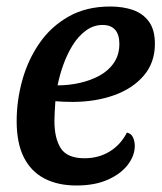

<svg xmlns="http://www.w3.org/2000/svg" viewBox="-20 -550 497 590"><path d="M214.7 20Q157.5 20 116.2 -1.6Q75 -23.2 53.1 -66.8Q31.2 -110.5 31.2 -177.8Q31.2 -241.2 48.6 -303.8Q66 -366.3 101.2 -417.2Q136.3 -468.2 190.7 -499.1Q245 -530 318.8 -530Q358 -530 388.9 -519.2Q419.8 -508.3 437.9 -483.2Q456 -458.2 456 -415.2Q456 -357.5 421.7 -317.5Q387.3 -277.5 330.1 -257.2Q272.8 -237 203.7 -236.8Q190.8 -236.7 175.4 -237.4Q160 -238.2 150.2 -239Q149.2 -222.5 148.2 -207Q147.2 -191.5 147.2 -179.3Q147.2 -124.7 166.9 -94.2Q186.7 -63.7 239.7 -63.7Q283.2 -63.7 317.1 -84.5Q351 -105.3 370 -142.7Q384 -139.3 389.1 -127Q394.2 -114.7 394.2 -101.8Q394.2 -72.3 373.2 -44.3Q352.2 -16.3 312.2 1.8Q272.3 20 214.7 20ZM157 -287.7Q191.2 -287.7 224.6 -295.1Q258 -302.5 285.8 -317.6Q313.5 -332.7 330.2 -357.2Q346.8 -381.8 346.8 -415.3Q346.7 -444.2 333.5 -458.8Q320.3 -473.3 295.3 -473.3Q267.2 -473.3 243.6 -455.8Q220 -438.3 202.8 -410.3Q185.7 -382.3 174.2 -349.9Q162.7 -317.5 157 -287.7Z"/></svg>

Font: Sansita Swashed Light
Style: Regular
Weight: 300
Designer: Pablo Cosgaya
Foundry: Omnibus-Type
Version: Version 1.003